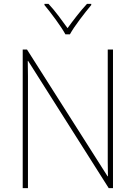

<svg xmlns="http://www.w3.org/2000/svg" viewBox="-20 -969 699 989"><path d="M562 0V-714H535V-211Q535 -176 535 -137Q535 -98 536 -61H534L119 -714H97V0H124V-502Q124 -542 124 -577Q124 -612 123 -655H125L540 0ZM450 -949H428Q402 -921 375 -886.5Q348 -852 328 -824Q308 -852 282 -886.5Q256 -921 230 -949H209V-943Q235 -912 267.5 -867.5Q300 -823 317 -792H340Q357 -823 390.5 -867.5Q424 -912 450 -943Z"/></svg>

Font: Noto Sans Display Thin
Style: Regular
Weight: 250
Designer: Monotype Design Team
Foundry: Monotype Imaging Inc.
Version: Version 1.900